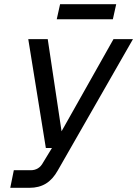

<svg xmlns="http://www.w3.org/2000/svg" viewBox="-20 -897 655 917"><path d="M29 0 46 -84H127Q146 -84 161 -93Q176 -102 186 -121L228 -190H199L115 -710H208L274 -270L522 -710H615L256 -83Q232 -40 199 -20Q166 0 121 0ZM251 -805 267 -877H535L519 -805Z"/></svg>

Font: Geist
Style: Italic
Weight: 400
Italic angle: -12°
Designer: Basement.studio, Andrés Briganti, Mateo Zaragoza
Foundry: Basement.studio, Vercel, Andrés Briganti, Guido Ferreyra, Mateo Zaragoza
Version: Version 1.500